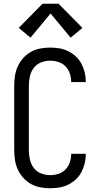

<svg xmlns="http://www.w3.org/2000/svg" viewBox="-20 -997 540 1025"><path d="M247 8Q221 8 194.5 3Q168 -2 145 -15Q122 -28 104 -48Q86 -68 75 -92Q64 -116 60 -142.5Q56 -169 56 -195V-540Q56 -566 60 -592.5Q64 -619 75 -643Q86 -667 104 -687Q122 -707 145 -720Q168 -733 194.5 -738Q221 -743 247 -743Q272 -743 296.5 -739Q321 -735 343.5 -724Q366 -713 384.5 -696Q403 -679 414.5 -657Q426 -635 432 -611Q438 -587 438 -562Q438 -561 438 -560.5Q438 -560 438 -559H360Q360 -559 360 -559.5Q360 -560 360 -561Q360 -583 352.5 -605Q345 -627 329.5 -643Q314 -659 292 -666Q270 -673 247 -673Q222 -673 198.5 -663.5Q175 -654 160 -634Q145 -614 139.5 -589.5Q134 -565 134 -540V-195Q134 -170 139.5 -145.5Q145 -121 160 -101Q175 -81 198.5 -71.5Q222 -62 247 -62Q270 -62 292 -69Q314 -76 329.5 -92Q345 -108 352.5 -130Q360 -152 360 -174Q360 -175 360 -175.5Q360 -176 360 -176H438Q438 -175 438 -174.5Q438 -174 438 -173Q438 -148 432 -124Q426 -100 414.5 -78Q403 -56 384.5 -39Q366 -22 343.5 -11Q321 0 296.5 4Q272 8 247 8ZM143 -796 80 -848 207 -977H293L420 -848L357 -796L250 -925Z"/></svg>

Font: Zed Mono
Style: Regular
Weight: 400
Monospace: yes
Designer: Belleve Invis
Foundry: Belleve Invis
Version: Version 1.0.0; ttfautohint (v1.8.4)